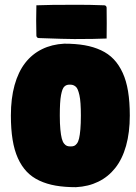

<svg xmlns="http://www.w3.org/2000/svg" viewBox="-20 -775 567 801"><path d="M25.4 -293.2Q25.4 -364.3 40.8 -419.8Q56.2 -475.3 85.1 -512.5Q114 -549.6 155.2 -569.8Q196.3 -590.1 248 -592.8Q295.7 -592.8 333 -586.3Q370.4 -579.8 401.5 -565.3Q432.6 -550.8 454.6 -527.6Q476.6 -504.4 491.8 -471.2Q507.1 -438 514.3 -393.8Q521.5 -349.6 521.5 -293.2Q521.5 -222.2 505.9 -166.6Q490.2 -111.1 460.8 -74.1Q431.4 -37.1 390.1 -17Q348.9 3.2 296.9 5.9Q249.5 5.9 212.3 -0.6Q175 -7.1 144.2 -21.5Q113.3 -35.9 91.4 -59Q69.6 -82 54.6 -115.2Q39.6 -148.4 32.5 -192.5Q25.4 -236.6 25.4 -293.2ZM229.5 -293.2Q229.5 -259 231.8 -235.1Q234.1 -211.2 237.7 -197.4Q241.2 -183.6 247.3 -176Q253.4 -168.5 259.5 -166.3Q265.6 -164.1 274.4 -164.1Q283.2 -164.1 289.1 -166.3Q294.9 -168.5 300.8 -176Q306.6 -183.6 309.9 -197.4Q313.2 -211.2 315.3 -235.1Q317.4 -259 317.4 -293.2Q317.4 -321.5 315.9 -342.9Q314.5 -364.3 311.3 -378.2Q308.1 -392.1 304.4 -401Q300.8 -409.9 295 -414.3Q289.3 -418.7 284.1 -420.3Q278.8 -421.9 271.5 -421.9Q264.2 -421.9 259.2 -420.4Q254.2 -418.9 249 -414.4Q243.9 -409.9 240.6 -401Q237.3 -392.1 234.6 -378.1Q231.9 -364 230.7 -342.9Q229.5 -321.8 229.5 -293.2ZM130.9 -689.7Q130.9 -717.8 131.8 -752.9Q178.5 -755.1 305.2 -755.1Q355.2 -755.1 415 -752.9Q418.9 -752.9 421.8 -750.1Q424.6 -747.3 424.8 -743.2Q425.3 -721.2 425.3 -679Q425.3 -631.1 424.8 -614.3Q377 -612.1 290.5 -612.1Q254.4 -612.1 141.6 -616.2Q137.7 -616.2 134.9 -619Q132.1 -621.8 131.8 -626Q130.9 -660.4 130.9 -689.7Z"/></svg>

Font: Digitalt
Style: Medium
Weight: 500
Designer: gluk
Foundry: gluk
Version: Version 0.60